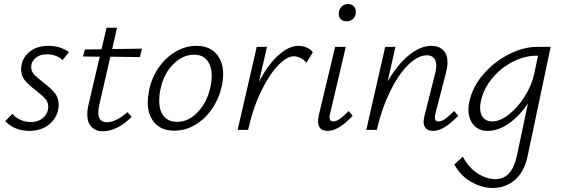

<svg xmlns="http://www.w3.org/2000/svg" viewBox="-20 -646 2790 955"><path d="M6 -44 42 -80Q56 -62 80.5 -50.5Q105 -39 133 -39Q172 -39 196 -61.5Q220 -84 220 -115Q220 -138 205 -155Q190 -172 159 -196Q123 -223 104 -246Q85 -269 85 -302Q85 -314 88 -327Q98 -368 133 -393Q168 -418 221 -418Q279 -418 323 -387L291 -347Q279 -360 258 -368Q237 -376 214 -376Q178 -376 156.5 -357.5Q135 -339 135 -312Q135 -292 150 -275.5Q165 -259 194 -237Q232 -208 252 -184Q272 -160 272 -124Q272 -112 269 -98Q258 -52 220 -23.5Q182 5 125 5Q86 5 55 -9Q24 -23 6 -44Z M474 -125Q469 -102 469 -87Q469 -38 512 -38Q556 -38 614 -88L635 -65Q599 -29 562.5 -11Q526 7 493 7Q456 7 435 -15Q414 -37 414 -77Q414 -100 419 -120L476 -364L393 -365L402 -400L485 -401L510 -508H562L538 -402L686 -404L676 -362L529 -364Z M715 -137Q715 -163 721 -193Q733 -257 768 -308Q803 -359 852.5 -388.5Q902 -418 957 -418Q1020 -418 1055 -379.5Q1090 -341 1090 -276Q1090 -251 1084 -221Q1071 -159 1036.5 -107.5Q1002 -56 952.5 -26Q903 4 847 4Q784 4 749.5 -34.5Q715 -73 715 -137ZM1028 -219Q1033 -242 1033 -269Q1033 -317 1010.5 -345.5Q988 -374 945 -374Q888 -374 840 -325Q792 -276 777 -196Q772 -174 772 -145Q772 -95 795 -67.5Q818 -40 861 -40Q920 -40 966.5 -91.5Q1013 -143 1028 -219Z M1536 -386 1504 -334Q1492 -349 1475 -357.5Q1458 -366 1442 -366Q1407 -366 1363.5 -321Q1320 -276 1279.5 -193.5Q1239 -111 1215 -4L1214 0H1162L1257 -413H1308L1268 -239Q1313 -325 1365 -371.5Q1417 -418 1464 -418Q1485 -418 1504.5 -410Q1524 -402 1536 -386Z M1665 -577Q1665 -598 1678 -612Q1691 -626 1711 -626Q1728 -626 1739 -615Q1750 -604 1750 -587Q1750 -566 1737 -553Q1724 -540 1704 -540Q1686 -540 1675.5 -550Q1665 -560 1665 -577ZM1562 -43Q1562 -55 1565 -70L1647 -413H1700L1622 -82Q1619 -72 1619 -62Q1619 -42 1638 -42Q1653 -42 1671 -55Q1689 -68 1714 -94L1734 -70Q1664 5 1610 5Q1562 5 1562 -43Z M2259 -70Q2187 5 2135 5Q2112 5 2099.5 -6.5Q2087 -18 2087 -41Q2087 -49 2091 -69L2144 -279Q2150 -300 2150 -319Q2150 -344 2138 -357.5Q2126 -371 2103 -371Q2058 -371 2009 -322Q1960 -273 1919 -188.5Q1878 -104 1855 -3L1854 0H1802L1896 -413H1947L1908 -241Q1957 -325 2014 -371.5Q2071 -418 2126 -418Q2163 -418 2184.5 -396.5Q2206 -375 2206 -335Q2206 -315 2198 -283L2146 -82Q2143 -70 2143 -61Q2143 -42 2161 -42Q2177 -42 2195 -55Q2213 -68 2239 -94Z M2719 -413 2604 132Q2587 210 2540.5 249.5Q2494 289 2430 289Q2376 289 2322.5 258Q2269 227 2240 172L2282 133Q2311 188 2355.5 216.5Q2400 245 2444 245Q2485 245 2511.5 216.5Q2538 188 2551 129L2606 -132Q2565 -70 2512 -32.5Q2459 5 2406 5Q2361 5 2335.5 -25Q2310 -55 2310 -102Q2310 -122 2314 -138Q2329 -212 2383 -275Q2437 -338 2510 -375.5Q2583 -413 2654 -413ZM2637 -278 2656 -369H2648Q2589 -369 2529 -338Q2469 -307 2426 -254Q2383 -201 2371 -138Q2368 -123 2368 -111Q2368 -78 2384 -60Q2400 -42 2427 -42Q2468 -42 2512.5 -77.5Q2557 -113 2591 -168Q2625 -223 2637 -278Z"/></svg>

Font: Ysabeau Infant Semilight
Style: Italic
Weight: 300
Italic angle: -12°
Designer: Christian Thalmann (Catharsis Fonts)
Version: Version 0.003